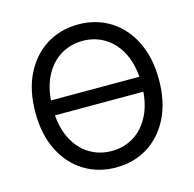

<svg xmlns="http://www.w3.org/2000/svg" viewBox="-108 -848 981 969"><g transform="rotate(-15 382.5 -363.5)"><path d="M630.9 -402.3V-324.2H130.9V-402.3ZM382.8 9.8Q289.6 9.8 216.6 -35.4Q143.6 -80.6 101.6 -164.3Q59.6 -248 59.6 -363.3Q59.6 -479 101.6 -562.7Q143.6 -646.5 216.6 -691.9Q289.6 -737.3 382.8 -737.3Q476.1 -737.3 548.8 -691.9Q621.6 -646.5 663.3 -562.7Q705.1 -479 705.1 -363.3Q705.1 -248 663.3 -164.3Q621.6 -80.6 548.8 -35.4Q476.1 9.8 382.8 9.8ZM382.8 -76.2Q447.8 -76.2 500.2 -109.1Q552.7 -142.1 583.7 -206.3Q614.7 -270.5 614.7 -363.3Q614.7 -457 583.7 -521.2Q552.7 -585.4 500.2 -618.4Q447.8 -651.4 382.8 -651.4Q317.4 -651.4 264.6 -618.2Q211.9 -585 180.9 -520.8Q149.9 -456.5 149.9 -363.3Q149.9 -270.5 180.9 -206.5Q211.9 -142.6 264.6 -109.4Q317.4 -76.2 382.8 -76.2Z"/></g></svg>

Font: Adwaita Sans
Style: Regular
Weight: 400
Designer: Rasmus Andersson
Foundry: rsms
Version: Version 4.001;git-9221beed3